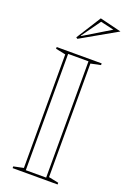

<svg xmlns="http://www.w3.org/2000/svg" viewBox="-176 -997 706 1055"><g transform="rotate(20 177.5 -469.5)"><path d="M309 -708V-698L251 -686V-22L309 -10V0H46V-10L104 -22V-686L46 -698V-708ZM118 -14H237V-694H118ZM137 -789 129 -795 220 -939 346 -908ZM149 -812 152 -811 306 -904 228 -922Z"/></g></svg>

Font: Kalnia Glaze Thin Medium
Style: Regular
Weight: 500
Version: Version 1.110